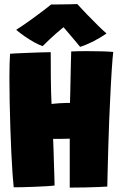

<svg xmlns="http://www.w3.org/2000/svg" viewBox="-20 -898 587 918"><path d="M45.5 -2.5Q43 -24 40 -67Q37 -110 34.2 -166.8Q31.5 -223.5 29.5 -286.5Q27.5 -349.5 26.2 -411.2Q25 -473 25 -526Q25 -562 25.8 -591.5Q26.5 -621 28 -641Q33 -641.5 56.5 -642.8Q80 -644 111.8 -645.2Q143.5 -646.5 173.8 -647.5Q204 -648.5 222.5 -648.5Q222.5 -623 222.8 -590.2Q223 -557.5 223 -530Q223 -497.5 224.2 -458.8Q225.5 -420 226.5 -401Q237.5 -402 247.2 -403Q257 -404 265.8 -404.5Q274.5 -405 282.8 -405.2Q291 -405.5 298.8 -405.8Q306.5 -406 314.5 -406Q315 -418 315.8 -448Q316.5 -478 317.2 -516Q318 -554 318.8 -590.8Q319.5 -627.5 320.5 -652Q335.5 -653 356.5 -653.2Q377.5 -653.5 397.5 -653.5Q436 -653.5 470 -652.5Q504 -651.5 521.5 -649.5Q520 -640 518.2 -617.5Q516.5 -595 514.2 -562.8Q512 -530.5 510 -491.2Q508 -452 506 -408.5Q504 -365 502 -320Q499.5 -256.5 497.8 -195.5Q496 -134.5 494.8 -85Q493.5 -35.5 493 -6Q480 -5 451 -3.8Q422 -2.5 385.8 -1.8Q349.5 -1 313.5 -1Q313.5 -37 313.5 -67.2Q313.5 -97.5 313.5 -124.5Q313.5 -151.5 313.5 -178.2Q313.5 -205 313.5 -235Q303.5 -234.5 295 -234.5Q286.5 -234.5 279.2 -234.2Q272 -234 264.8 -234Q257.5 -234 250 -234Q242.5 -234 234 -234Q235 -213.5 236 -181.2Q237 -149 238 -114.2Q239 -79.5 240 -51.5Q241 -23.5 241 -11Q226 -9 199.5 -7.5Q173 -6 143 -4.8Q113 -3.5 86.5 -3Q60 -2.5 45.5 -2.5ZM349.5 -878.5Q368.5 -857.5 396.5 -828.5Q424.5 -799.5 450.5 -774Q476.5 -748.5 489.5 -738Q458.5 -716.5 424 -699.2Q389.5 -682 363 -674Q349.5 -690.5 335.8 -706.8Q322 -723 309.8 -737.5Q297.5 -752 288.8 -762Q280 -772 277 -775.5H293.5Q287.5 -771 275.5 -761.2Q263.5 -751.5 248 -737.8Q232.5 -724 215.8 -708.5Q199 -693 184 -677.5Q167 -683 143.5 -696Q120 -709 97 -725Q74 -741 57.5 -755.5Q88 -775 123 -800Q158 -825 186.2 -846.5Q214.5 -868 224.5 -876.5Q235 -876.5 260 -876.8Q285 -877 311 -877.5Q337 -878 349.5 -878.5Z"/></svg>

Font: Grandstander Thin Black
Style: Regular
Weight: 900
Version: Version 1.200